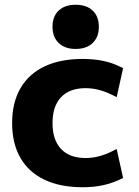

<svg xmlns="http://www.w3.org/2000/svg" viewBox="-20 -778 587 808"><path d="M328 10Q234 10 167.5 -21.5Q101 -53 66 -113.5Q31 -174 31 -260Q31 -346 66 -406.5Q101 -467 167.5 -498.5Q234 -530 328 -530Q377 -530 418 -521Q459 -512 498 -491L471 -369Q436 -388 404.5 -397.5Q373 -407 340 -407Q273 -407 237 -369Q201 -331 201 -260Q201 -189 237 -151Q273 -113 340 -113Q373 -113 404.5 -122.5Q436 -132 471 -151L498 -29Q459 -9 418 0.5Q377 10 328 10ZM298 -572Q253 -572 227 -597Q201 -622 201 -665Q201 -709 227 -733.5Q253 -758 298 -758Q344 -758 370 -733.5Q396 -709 396 -665Q396 -622 370 -597Q344 -572 298 -572Z"/></svg>

Font: M PLUS 2 ExtraBold
Style: Regular
Weight: 800
Version: Version 1.001